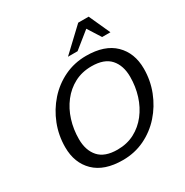

<svg xmlns="http://www.w3.org/2000/svg" viewBox="-209 -1104 1237 1283"><g transform="rotate(-30 410.0 -462.5)"><path d="M798 -450Q798 -359.5 765.8 -276.8Q733.5 -194 676 -129.2Q618.5 -64.5 541 -27.2Q463.5 10 372.5 10Q229.5 10 154.8 -63Q80 -136 80 -257Q80 -348 112.2 -430.5Q144.5 -513 202 -577.8Q259.5 -642.5 337.2 -679.8Q415 -717 505.5 -717Q648.5 -717 723.2 -644Q798 -571 798 -450ZM186.5 -258.5Q186.5 -171.5 232.2 -120Q278 -68.5 376 -68.5Q449.5 -68.5 507.8 -99.2Q566 -130 607.2 -183.2Q648.5 -236.5 670 -305Q691.5 -373.5 691.5 -448.5Q691.5 -535.5 645.8 -587Q600 -638.5 502 -638.5Q428.5 -638.5 370.2 -607.8Q312 -577 270.8 -523.8Q229.5 -470.5 208 -402Q186.5 -333.5 186.5 -258.5ZM398.5 -772 571.5 -935H652L726 -772H662L598 -873L472.5 -772Z"/></g></svg>

Font: Newsreader Caption
Style: Italic
Weight: 400
Italic angle: -17°
Designer: Hugues Gentile
Foundry: Production Type
Version: Version 1.001